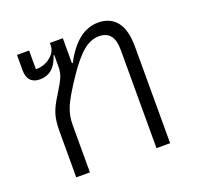

<svg xmlns="http://www.w3.org/2000/svg" viewBox="-106 -693 828 807"><g transform="rotate(-20 307.5 -290.0)"><path d="M103 0V-208Q103 -251.5 112.1 -281.7Q121.1 -312 148.9 -355Q174.8 -396.5 183.3 -417Q191.9 -437.5 191.9 -463.9V-515.1H189Q165.5 -439 101.1 -439Q73.7 -439 59.3 -454.6Q44.9 -470.2 44.9 -500V-568.8H99.1V-484.9Q137.2 -484.9 164.6 -507.1Q191.9 -529.3 191.9 -558.1V-568.8H250V-457H253.9Q318.4 -580.1 411.1 -580.1Q464.4 -580.1 493.7 -543.7Q522.9 -507.3 522.9 -431.2V0H461.9V-440.9Q461.9 -524.9 395 -524.9Q357.4 -524.9 322.5 -495.4Q287.6 -465.8 244.1 -400.9Q195.8 -329.1 179.9 -291.7Q164.1 -254.4 164.1 -212.9V0Z"/></g></svg>

Font: Anuphan Light
Style: Regular
Weight: 300
Designer: Mike Abbink, Paul van der Laan, Pieter van Rosmalen, Mint Tantisuwanna
Foundry: Bold Monday; Cadson Demak
Version: Version 3.002;hotconv 1.0.109;makeotfexe 2.5.65596